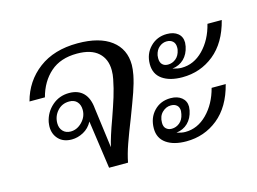

<svg xmlns="http://www.w3.org/2000/svg" viewBox="-81 -703 1126 842"><g transform="rotate(-15 482.0 -281.5)"><path d="M288 -218Q273 -190 247 -176Q221 -162 194 -162Q156 -162 134.5 -184.5Q113 -207 113 -241Q113 -248 115 -262Q124 -305 156.5 -333.5Q189 -362 234 -362Q275 -362 298.5 -338Q322 -314 326 -267L350 -85Q360 -129 388 -205Q406 -256 417.5 -293Q429 -330 437 -371Q441 -390 441 -410Q441 -461 408.5 -490.5Q376 -520 312 -520Q237 -520 191 -479.5Q145 -439 127 -371H57Q80 -458 149.5 -510.5Q219 -563 326 -563Q425 -563 478.5 -522.5Q532 -482 532 -410Q532 -392 527 -365Q520 -330 506.5 -291.5Q493 -253 467 -185Q443 -125 427.5 -81Q412 -37 405 0H319ZM273 -275Q273 -298 260.5 -312Q248 -326 225 -326Q192 -326 171 -302.5Q150 -279 150 -247Q150 -225 163 -211Q176 -197 198 -197Q227 -197 250 -220.5Q273 -244 273 -275Z M715 -501Q746 -501 764.5 -486Q783 -471 783 -444Q783 -439 781 -427Q774 -393 753 -372.5Q732 -352 700 -348Q724 -341 740 -341Q796 -341 839 -385Q882 -429 899 -498H964Q939 -400 877 -350Q815 -300 733 -300Q676 -300 642.5 -323.5Q609 -347 609 -392Q609 -439 639.5 -470Q670 -501 715 -501ZM686 -370Q706 -370 722 -383Q738 -396 743 -421Q744 -425 744 -433Q744 -451 733.5 -460.5Q723 -470 706 -470Q688 -470 672.5 -457.5Q657 -445 652 -421Q651 -416 651 -408Q651 -389 660.5 -379.5Q670 -370 686 -370ZM658 -225Q689 -225 708 -209.5Q727 -194 727 -168Q727 -163 725 -151Q718 -117 697 -96.5Q676 -76 644 -72Q667 -65 683 -65Q739 -65 782.5 -109Q826 -153 844 -222H908Q883 -124 821 -74Q759 -24 677 -24Q620 -24 586.5 -47.5Q553 -71 553 -115Q553 -163 582.5 -194Q612 -225 658 -225ZM629 -94Q649 -94 665 -107Q681 -120 686 -145Q688 -155 688 -159Q688 -176 678 -185Q668 -194 651 -194Q629 -194 611.5 -177Q594 -160 594 -130Q594 -112 604 -103Q614 -94 629 -94Z"/></g></svg>

Font: Taviraj
Style: Italic
Weight: 400
Italic angle: -12°
Designer: Katatrad Team
Foundry: CadsonDemak
Version: Version 1.001